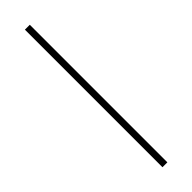

<svg xmlns="http://www.w3.org/2000/svg" viewBox="-265 -615 750 750"><g transform="rotate(-45 110.5 -240.0)"><path d="M97 -620H124V140H97Z"/></g></svg>

Font: Athiti ExtraLight
Style: Regular
Weight: 275
Designer: CadsonDemak Team
Foundry: CadsonDemak
Version: Version 1.033